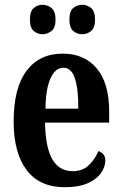

<svg xmlns="http://www.w3.org/2000/svg" viewBox="-20 -772 509 802"><path d="M251 10Q145 10 91 -62Q37 -134 37 -264Q37 -405 91 -476.5Q145 -548 242 -548Q332 -548 384 -486.5Q436 -425 436 -306V-260H168Q170 -155 199 -106Q228 -57 283 -57Q325 -57 351 -82Q377 -107 391 -141Q403 -137 411.5 -127.5Q420 -118 420 -101Q420 -77 403 -51Q386 -25 348.5 -7.5Q311 10 251 10ZM307 -318Q308 -396 293.5 -442.5Q279 -489 245 -489Q211 -489 191 -445Q171 -401 170 -318ZM324 -629Q302 -629 286 -642.5Q270 -656 270 -690Q270 -725 286 -738.5Q302 -752 324 -752Q344 -752 360.5 -738.5Q377 -725 377 -690Q377 -656 360.5 -642.5Q344 -629 324 -629ZM157 -629Q137 -629 121 -642.5Q105 -656 105 -690Q105 -725 121 -738.5Q137 -752 157 -752Q178 -752 195 -738.5Q212 -725 212 -690Q212 -656 195 -642.5Q178 -629 157 -629Z"/></svg>

Font: Noto Serif Tamil ExtraCondensed
Style: Bold
Weight: 700
Width: 2
Designer: Indian Type Foundry, Tom Grace, and the Monotype Design Team
Foundry: Monotype Imaging Inc.
Version: Version 2.004; ttfautohint (v1.8.4.7-5d5b)